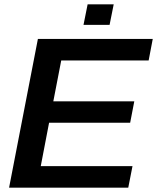

<svg xmlns="http://www.w3.org/2000/svg" viewBox="-20 -868 727 888"><path d="M592.8 -99.6 573.2 0H22L155.3 -688H686.5L667.5 -588.4H263.2L226.6 -399.4H601.1L582 -300.3H207L168.5 -99.6ZM505.9 -848.1 486.8 -752.9H366.2L385.3 -848.1Z"/></svg>

Font: Arimo SemiBold
Style: Italic
Weight: 600
Italic angle: -12°
Version: Version 1.33